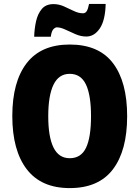

<svg xmlns="http://www.w3.org/2000/svg" viewBox="-20 -953 714 983"><path d="M631 -358Q631 -182 558 -86Q485 10 337 10Q191 10 117 -86.5Q43 -183 43 -359Q43 -534 116.5 -629.5Q190 -725 337 -725Q486 -725 558.5 -629.5Q631 -534 631 -358ZM227 -358Q227 -252 254 -197.5Q281 -143 337 -143Q395 -143 420.5 -196.5Q446 -250 446 -358Q446 -466 420 -520.5Q394 -575 337 -575Q281 -575 254 -519.5Q227 -464 227 -358ZM155 -765Q156 -805 164.5 -843.5Q173 -882 194 -907Q215 -932 254 -932Q281 -932 307 -920.5Q333 -909 357.5 -897Q382 -885 405 -885Q417 -885 424 -896Q431 -907 436 -933H521Q519 -849 491 -807.5Q463 -766 422 -766Q394 -766 366.5 -778Q339 -790 314.5 -801.5Q290 -813 271 -813Q263 -813 253.5 -803.5Q244 -794 240 -765Z"/></svg>

Font: Noto Sans Gujarati UI Condensed Black
Style: Regular
Weight: 900
Width: 3
Designer: Jelle Bosma - Monotype Design Team, Universal Thirst
Foundry: Monotype Imaging Inc.
Version: Version 2.106; ttfautohint (v1.8.4.7-5d5b)